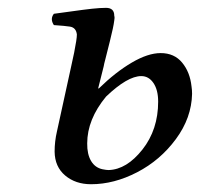

<svg xmlns="http://www.w3.org/2000/svg" viewBox="-20 -457 509 489"><path d="M250 -210.9Q202.1 -152.8 202.1 -91.8Q201.7 -64.5 211.9 -47.1Q222.2 -29.8 241.2 -25.9Q251 -23.9 256.8 -23.9Q302.7 -25.4 342.8 -76.2Q382.8 -127 382.8 -198.2Q382.8 -228 370.8 -245.6Q358.9 -263.2 339.8 -263.2Q304.7 -263.2 250 -210.9ZM244.1 -288.1 230 -231.9H231.9Q274.4 -273.4 315.7 -297.6Q356.9 -321.8 389.2 -321.8Q423.8 -321.8 443.8 -297.6Q463.9 -273.4 467.8 -236.8Q469.2 -228 469.2 -217.8Q467.8 -156.7 428 -102.8Q388.2 -48.8 329.3 -18.3Q270.5 12.2 211.9 12.2Q172.4 12.2 146 -10Q119.6 -32.2 119.1 -70.8Q119.1 -96.7 125 -122.1L161.1 -287.1Q168 -318.8 168.9 -323.2Q175.8 -357.9 175.8 -369.1Q173.8 -386.7 158.2 -389.2Q146.5 -391.1 117.2 -393.1Q106.9 -408.7 117.2 -421.9Q129.4 -423.3 161.9 -428Q194.3 -432.6 214.8 -434.8Q235.4 -437 250 -437Q271 -437 271 -417Q272.5 -411.6 271 -404.8Q270 -396.5 267.3 -383.8Q264.6 -371.1 259.8 -351.8Q254.9 -332.5 252 -320.8Q251 -315.4 248 -304.9Q245.1 -294.4 244.1 -288.1Z"/></svg>

Font: Common Serif News
Style: Italic
Weight: 450
Italic angle: -12°
Designer: Philipp H. Poll, Khaled Hosny
Foundry: Stefan Peev, Context Ltd.
Version: Version 1.026